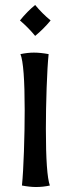

<svg xmlns="http://www.w3.org/2000/svg" viewBox="-20 -744 282 770"><path d="M68 0Q73 -49 76 -136.5Q79 -224 79 -302Q79 -485 62 -527Q91 -533 116 -533Q142 -533 175 -527Q170 -478 167 -391.5Q164 -305 164 -227Q164 -44 180 0Q153 6 124 6Q100 6 68 0ZM60 -662Q90 -699 121 -724Q149 -690 183 -662Q155 -628 121 -600Q94 -633 60 -662Z"/></svg>

Font: Mirza
Style: Regular
Weight: 400
Designer: Arabic design by Kourosh Beigpour, Latin design by Eduardo Tunni, engineering by Lasse Fister
Version: Version 1.0010g